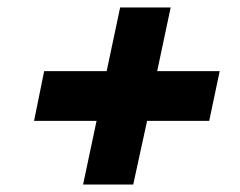

<svg xmlns="http://www.w3.org/2000/svg" viewBox="-20 -617 640 513"><path d="M238 -294H71L98 -427H265L301 -597H436L400 -427H567L539 -294H373L336 -124H202Z"/></svg>

Font: Mona Sans ExtraBold
Style: Italic
Weight: 800
Italic angle: -11.7°
Designer: Deni Anggara
Foundry: GitHub
Version: Version 2.000